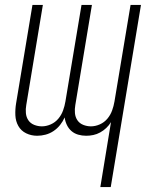

<svg xmlns="http://www.w3.org/2000/svg" viewBox="-20 -540 640 775"><path d="M385 215 428 -47Q420 -34 409 -23.5Q398 -13 384.5 -5.5Q371 2 356.5 5Q342 8 328 8Q311 8 295.5 3.5Q280 -1 268.5 -11Q257 -21 250 -35.5Q243 -50 241 -66Q234 -50 222.5 -35.5Q211 -21 196 -11Q181 -1 164 3.5Q147 8 130 8Q106 8 85.5 -2Q65 -12 54 -31.5Q43 -51 42 -75Q41 -99 45 -123L111 -520H153L86 -116Q83 -100 84.5 -83.5Q86 -67 94.5 -54.5Q103 -42 118 -36Q133 -30 149 -30Q167 -30 185 -38Q203 -46 215.5 -61Q228 -76 234.5 -94Q241 -112 244 -130L309 -520H351L284 -116Q281 -100 282.5 -83.5Q284 -67 292.5 -54.5Q301 -42 316 -36Q331 -30 347 -30Q365 -30 383 -38Q401 -46 413.5 -61Q426 -76 432.5 -94Q439 -112 442 -130L507 -520H549L427 215Z"/></svg>

Font: Iosevka Extralight Extended
Style: Italic
Weight: 200
Width: 7
Italic angle: -9°
Monospace: yes
Designer: Belleve Invis
Foundry: Belleve Invis
Version: Version 32.5.0; ttfautohint (v1.8.4)